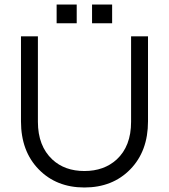

<svg xmlns="http://www.w3.org/2000/svg" viewBox="-20 -823 749 851"><path d="M636 -662V-285Q636 -153 557.5 -72.5Q479 8 354 8Q230 8 151.5 -72.5Q73 -153 73 -285V-662H148V-283Q148 -176 212 -116Q267 -65 354 -65Q441 -65 497 -116Q561 -175 561 -283V-662ZM320 -803V-720H231V-803ZM477 -803V-720H388V-803Z"/></svg>

Font: Questrial
Style: Regular
Weight: 400
Designer: Joe Prince
Foundry: Joe Prince
Version: Version 1.002